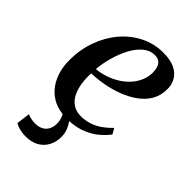

<svg xmlns="http://www.w3.org/2000/svg" viewBox="-223 -621 912 912"><g transform="rotate(45 233.0 -165.0)"><path d="M131.5 207.5Q110 207.5 91 202.5Q72 197.5 60 190L69 121Q78.5 126 92 129Q105.5 132 122 132Q146 131.5 162 122.5Q178 113.5 186.2 97.8Q194.5 82 195 61.5Q195 45 191.8 32.2Q188.5 19.5 182 8Q140.5 3 110.5 -15.5Q80.5 -34 61 -62.2Q41.5 -90.5 32 -125.2Q22.5 -160 23 -198Q23 -267 45 -328.2Q67 -389.5 106.2 -436.2Q145.5 -483 198.8 -510Q252 -537 314.5 -537Q361 -537 390.8 -523Q420.5 -509 435.2 -484.2Q450 -459.5 450 -428Q450 -385 431 -352.2Q412 -319.5 379.2 -296Q346.5 -272.5 306.2 -257Q266 -241.5 223 -233.8Q180 -226 141 -225Q139 -190.5 143.8 -158.5Q148.5 -126.5 161.2 -101Q174 -75.5 196 -60.8Q218 -46 250 -46Q280.5 -46 307.5 -55.2Q334.5 -64.5 358 -81.2Q381.5 -98 401.5 -119L417.5 -91Q401 -68.5 375.2 -46.5Q349.5 -24.5 312.8 -9Q276 6.5 227 9.5Q239 25.5 246.8 45.2Q254.5 65 254.5 89Q254.5 122.5 240.2 149.5Q226 176.5 198.5 192Q171 207.5 131.5 207.5ZM142 -255Q174 -258 204 -268.2Q234 -278.5 259.8 -295Q285.5 -311.5 304.8 -333.2Q324 -355 334.8 -380.8Q345.5 -406.5 345.5 -435.5Q345 -468 332 -484.2Q319 -500.5 294 -500.5Q262.5 -500.5 236.2 -479Q210 -457.5 190.5 -421.8Q171 -386 158.5 -342.5Q146 -299 142 -255Z"/></g></svg>

Font: Merriweather 96pt Medium
Style: Italic
Weight: 500
Italic angle: -7.8°
Version: Version 2.101